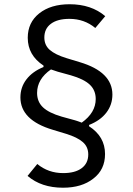

<svg xmlns="http://www.w3.org/2000/svg" viewBox="-20 -730 626 905"><path d="M475.1 -3.9Q475.1 -86.4 399.9 -134.8V-141.1Q453.1 -162.1 481.4 -199.2Q509.8 -236.3 509.8 -284.2Q509.8 -391.1 356 -437L293 -456.1Q240.7 -472.2 214.8 -494.6Q189 -517.1 189 -553.2Q189 -594.7 220 -617.9Q251 -641.1 307.1 -641.1Q377.4 -641.1 429.2 -598.1L476.1 -653.8Q410.2 -710 308.1 -710Q219.2 -710 165 -667Q110.8 -624 110.8 -551.8Q110.8 -469.7 185.1 -420.9V-414.1Q133.3 -393.1 104.7 -356Q76.2 -318.8 76.2 -271Q76.2 -163.6 229 -118.2L292 -99.1Q344.2 -83 370.1 -60.5Q396 -38.1 396 -2Q396 39.6 365 62.7Q334 85.9 277.8 85.9Q207.5 85.9 155.8 43L109.9 99.1Q174.8 154.8 276.9 154.8Q365.7 154.8 419.9 111.8Q475.1 69.8 475.1 -3.9ZM431.2 -263.2Q431.2 -199.2 365.2 -151.9Q361.3 -153.3 355 -155.8Q348.6 -158.2 343.3 -159.9Q337.9 -161.6 333 -163.1L271 -180.2Q210.4 -197.8 182.6 -224.1Q154.8 -250.5 154.8 -292Q154.8 -357.4 220.2 -402.8Q248.5 -393.1 252 -392.1L314 -375Q375 -357.4 403.1 -331.1Q431.2 -304.7 431.2 -263.2Z"/></svg>

Font: Plexus Sans
Style: Regular
Weight: 400
Version: Version 2.001;PS 002.001;hotconv 1.0.70;makeotf.lib2.5.58329